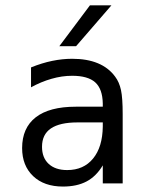

<svg xmlns="http://www.w3.org/2000/svg" viewBox="-20 -684 540 716"><path d="M268.6 -227.5Q203.1 -227.5 169.9 -205.1Q136.7 -182.6 136.7 -136.7Q136.7 -95.7 161.6 -72.8Q186.5 -49.8 230.5 -49.8Q292 -49.8 327.1 -92.8Q362.3 -135.7 363.3 -211.9V-227.5ZM437.5 -258.8V0H363.3V-67.4Q338.9 -26.4 302.7 -7.3Q266.6 11.7 214.8 11.7Q144.5 11.7 103.5 -27.3Q62.5 -66.4 62.5 -131.8Q62.5 -207 113.3 -246.6Q164.1 -286.1 262.7 -286.1H363.3V-297.9Q362.3 -352.5 335 -377Q307.6 -401.4 249 -401.4Q210.9 -401.4 171.9 -390.1Q132.8 -378.9 95.7 -358.4V-432.6Q136.7 -449.2 174.8 -457Q212.9 -464.8 249 -464.8Q304.7 -464.8 344.7 -448.2Q384.8 -431.6 409.2 -398.4Q424.8 -377.9 431.2 -348.1Q437.5 -318.4 437.5 -258.8ZM315.4 -664.1H395.5L263.7 -511.7H201.2Z"/></svg>

Font: BabelStone Coelbren y Beirdd
Style: Regular
Weight: 400
Designer: Andrew West
Foundry: BabelStone
Version: Version 1.00;September 27, 2022